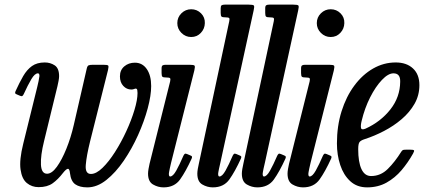

<svg xmlns="http://www.w3.org/2000/svg" viewBox="-20 -800 1844 830"><path d="M47 -405.5Q64 -443 80.2 -471Q96.5 -499 118.2 -514.5Q140 -530 173.5 -530Q197.5 -530 216.5 -517.5Q235.5 -505 235.5 -470.5Q235.5 -463 233.2 -450.5Q231 -438 228.5 -428L170.5 -190Q155 -127.5 157 -88.2Q159 -49 183.5 -49Q204 -49 225.8 -79Q247.5 -109 267 -157.2Q286.5 -205.5 299 -260L355 -503.5Q357.5 -515 363 -517.5Q368.5 -520 383 -520H426.5Q445 -520 447.8 -516.5Q450.5 -513 447 -497.5L369.5 -189Q354 -126.5 350.8 -87.2Q347.5 -48 373 -48Q396 -48 423.2 -74.5Q450.5 -101 477.2 -143Q504 -185 526 -232.8Q548 -280.5 561.2 -324.5Q574.5 -368.5 574.5 -398Q574.5 -403.5 573.5 -410.2Q572.5 -417 566.5 -417Q564 -417 559.2 -415Q554.5 -413 547.5 -413Q527.5 -413 513 -428.5Q498.5 -444 498.5 -470Q498.5 -497 517.2 -513Q536 -529 563 -529Q595.5 -529 614.5 -501.5Q633.5 -474 633.5 -428Q633.5 -387.5 618.5 -331.5Q603.5 -275.5 576.8 -216Q550 -156.5 515 -105.2Q480 -54 439.8 -22Q399.5 10 357.5 10Q324.5 10 305.5 -3.2Q286.5 -16.5 282.5 -51.5Q280.5 -71 273.2 -70.2Q266 -69.5 252.5 -52.5Q231 -24.5 207.8 -7.8Q184.5 9 147 9Q117.5 9 96 -8.8Q74.5 -26.5 68.8 -67.5Q63 -108.5 80.5 -179L141 -424Q143 -431 146.8 -449.5Q150.5 -468 150.5 -471.5Q150.5 -483 144 -483Q130.5 -483 115.5 -457.8Q100.5 -432.5 82.5 -393Q79.5 -387 76.5 -385Q73.5 -383 66.5 -386L53.5 -391.5Q47 -394 45.8 -396.5Q44.5 -399 47 -405.5Z M746.5 -700Q746.5 -725 764.2 -742.5Q782 -760 806.5 -760Q831.5 -760 849 -742.5Q866.5 -725 865.5 -700Q865 -675.5 848.2 -657.8Q831.5 -640 806.5 -640Q782 -640 764.2 -657.8Q746.5 -675.5 746.5 -700ZM820 -495 719.5 -96Q717.5 -89 713.8 -70.8Q710 -52.5 710 -48.5Q710 -37 715.5 -37Q727.5 -37 741.8 -62.2Q756 -87.5 773 -127Q776 -133 779 -135Q782 -137 789 -134L802 -128.5Q808.5 -126 809.8 -123.5Q811 -121 808.5 -114.5Q783 -58.5 758.5 -24.2Q734 10 687 10Q663 10 641.5 -2.5Q620 -15 620 -49.5Q620 -57 622 -69.5Q624 -82 626.5 -92L715.5 -448Q718 -459 715 -462Q712 -465 699.5 -465H698.5Q686 -465 682.2 -468.2Q678.5 -471.5 678.5 -484V-504Q678.5 -514.5 682.8 -517.2Q687 -520 696.5 -520H799.5Q818.5 -520 821.2 -516Q824 -512 820 -495Z M1076.5 -755 932.5 -96Q930.5 -89 926.8 -70.8Q923 -52.5 923 -48.5Q923 -37 928.5 -37Q940.5 -37 954.8 -62.2Q969 -87.5 986 -127Q989 -133 992 -135Q995 -137 1002 -134L1015 -128.5Q1021.5 -126 1022.8 -123.5Q1024 -121 1021.5 -114.5Q996 -58.5 971.5 -24.2Q947 10 900 10Q876 10 854.5 -2.5Q833 -15 833 -49.5Q833 -57 835 -69.5Q837 -82 839.5 -92L971 -708Q973.5 -719 970.5 -722Q967.5 -725 955 -725H954Q941.5 -725 937.8 -728.2Q934 -731.5 934 -744V-764Q934 -774.5 938.2 -777.2Q942.5 -780 952 -780H1055Q1074.5 -780 1077.5 -776Q1080.5 -772 1076.5 -755Z M1269 -755 1125 -96Q1123 -89 1119.2 -70.8Q1115.5 -52.5 1115.5 -48.5Q1115.5 -37 1121 -37Q1133 -37 1147.2 -62.2Q1161.5 -87.5 1178.5 -127Q1181.5 -133 1184.5 -135Q1187.5 -137 1194.5 -134L1207.5 -128.5Q1214 -126 1215.2 -123.5Q1216.5 -121 1214 -114.5Q1188.5 -58.5 1164 -24.2Q1139.5 10 1092.5 10Q1068.5 10 1047 -2.5Q1025.5 -15 1025.5 -49.5Q1025.5 -57 1027.5 -69.5Q1029.5 -82 1032 -92L1163.5 -708Q1166 -719 1163 -722Q1160 -725 1147.5 -725H1146.5Q1134 -725 1130.2 -728.2Q1126.5 -731.5 1126.5 -744V-764Q1126.5 -774.5 1130.8 -777.2Q1135 -780 1144.5 -780H1247.5Q1267 -780 1270 -776Q1273 -772 1269 -755Z M1349.5 -700Q1349.5 -725 1367.2 -742.5Q1385 -760 1409.5 -760Q1434.5 -760 1452 -742.5Q1469.5 -725 1468.5 -700Q1468 -675.5 1451.2 -657.8Q1434.5 -640 1409.5 -640Q1385 -640 1367.2 -657.8Q1349.5 -675.5 1349.5 -700ZM1423 -495 1322.5 -96Q1320.5 -89 1316.8 -70.8Q1313 -52.5 1313 -48.5Q1313 -37 1318.5 -37Q1330.5 -37 1344.8 -62.2Q1359 -87.5 1376 -127Q1379 -133 1382 -135Q1385 -137 1392 -134L1405 -128.5Q1411.5 -126 1412.8 -123.5Q1414 -121 1411.5 -114.5Q1386 -58.5 1361.5 -24.2Q1337 10 1290 10Q1266 10 1244.5 -2.5Q1223 -15 1223 -49.5Q1223 -57 1225 -69.5Q1227 -82 1229.5 -92L1318.5 -448Q1321 -459 1318 -462Q1315 -465 1302.5 -465H1301.5Q1289 -465 1285.2 -468.2Q1281.5 -471.5 1281.5 -484V-504Q1281.5 -514.5 1285.8 -517.2Q1290 -520 1299.5 -520H1402.5Q1421.5 -520 1424.2 -516Q1427 -512 1423 -495Z M1436.5 -180Q1436.5 -255 1456.5 -318.8Q1476.5 -382.5 1511.8 -430Q1547 -477.5 1593 -503.8Q1639 -530 1690.5 -530Q1737.5 -530 1765.2 -504.2Q1793 -478.5 1793 -432Q1793 -388 1772 -351.2Q1751 -314.5 1716.5 -285Q1682 -255.5 1640.2 -233.8Q1598.5 -212 1556.5 -198.5Q1540.5 -193.5 1534.5 -186.2Q1528.5 -179 1528.5 -155Q1528.5 -99.5 1542.5 -69.2Q1556.5 -39 1584 -39Q1625.5 -39 1656.5 -69.8Q1687.5 -100.5 1714.5 -144Q1718.5 -150.5 1722.8 -151.8Q1727 -153 1738 -153H1752.5Q1767 -153 1769.5 -150.2Q1772 -147.5 1765.5 -136Q1744 -97.5 1715.8 -64.2Q1687.5 -31 1650.8 -10.5Q1614 10 1567 10Q1523 10 1494 -16.8Q1465 -43.5 1450.8 -86.8Q1436.5 -130 1436.5 -180ZM1560.5 -244Q1626 -274 1667.8 -327.2Q1709.5 -380.5 1710 -447Q1711 -483 1681 -483Q1658 -483 1630.8 -454.2Q1603.5 -425.5 1580 -379Q1556.5 -332.5 1543.5 -278Q1538.5 -258 1540.5 -247.2Q1542.5 -236.5 1560.5 -244Z"/></svg>

Font: Besley* Condensed
Style: Italic
Weight: 400
Width: 3
Italic angle: -13°
Designer: Owen Earl
Foundry: indestructible type*
Version: Version 3.000; ttfautohint (v1.8.3)